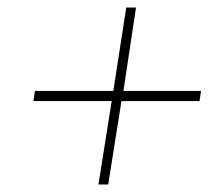

<svg xmlns="http://www.w3.org/2000/svg" viewBox="-20 -604 597 511"><path d="M291 -362 280 -352 316 -584H342L307 -352L298 -362H515L511 -335H293L305 -346L268 -113H242L279 -346L287 -335H69L73 -362Z"/></svg>

Font: Bitter Thin ExtraLight
Style: Italic
Weight: 250
Italic angle: -9°
Version: Version 2.002